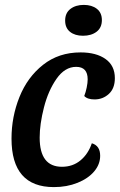

<svg xmlns="http://www.w3.org/2000/svg" viewBox="-20 -744 489 784"><path d="M449 -425Q449 -383 424.5 -360.5Q400 -338 366 -338Q337 -338 324 -352Q330 -367 334 -386.5Q338 -406 338 -420Q338 -471 291 -471Q245 -471 211 -422.5Q177 -374 159.5 -305.5Q142 -237 142 -182Q142 -63 233 -63Q277 -63 308.5 -89Q340 -115 355 -159Q389 -149 389 -108Q389 -73 364.5 -44Q340 -15 296.5 2.5Q253 20 200 20Q27 20 27 -178Q27 -267 59.5 -348Q92 -429 156 -479.5Q220 -530 309 -530Q373 -530 411 -503Q449 -476 449 -425ZM396 -662Q396 -631 374.5 -614.5Q353 -598 319 -598Q286 -598 266 -614Q246 -630 246 -660Q246 -691 267.5 -707.5Q289 -724 322 -724Q355 -724 375.5 -708Q396 -692 396 -662Z"/></svg>

Font: Sansita
Style: Italic
Weight: 400
Italic angle: -11°
Designer: Pablo Cosgaya
Foundry: Omnibus-Type
Version: Version 1.006